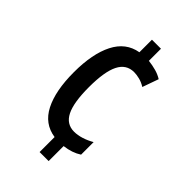

<svg xmlns="http://www.w3.org/2000/svg" viewBox="-223 -801 887 887"><g transform="rotate(45 220.5 -357.0)"><path d="M278 -645Q304 -642 327.5 -635.5Q351 -629 370 -617L342 -538Q323 -550 303 -555Q283 -560 267 -560Q216 -560 192 -512Q168 -464 168 -363Q168 -263 191.5 -216Q215 -169 265 -169Q288 -169 313.5 -177Q339 -185 363 -199V-117Q328 -94 278 -88V10H219V-88Q143 -99 106.5 -170.5Q70 -242 70 -363Q70 -483 107 -556Q144 -629 219 -642V-724H278Z"/></g></svg>

Font: Noto Sans Lao UI ExtCond Med
Style: Regular
Weight: 500
Width: 2
Designer: Monotype Design Team
Foundry: Monotype Imaging Inc.
Version: Version 2.000; ttfautohint (v1.8.4.7-5d5b)